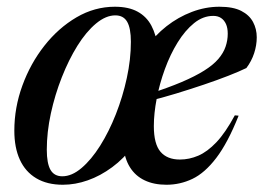

<svg xmlns="http://www.w3.org/2000/svg" viewBox="-20 -524 764 556"><path d="M312.5 -504.5Q352.5 -504.5 378.5 -490.2Q404.5 -476 418.5 -449.5Q432.5 -423 437 -386L404 -386.5Q428.5 -421.5 462.2 -448Q496 -474.5 535.5 -489.5Q575 -504.5 615.5 -504.5Q655 -504.5 678.5 -492.5Q702 -480.5 712.8 -460.2Q723.5 -440 723.5 -416Q723.5 -393 716 -370Q708.5 -347 693.5 -327Q673 -317 641 -304.5Q609 -292 570.5 -279Q532 -266 490.2 -253.2Q448.5 -240.5 408 -230.5L410.5 -251.5Q466 -269.5 505.5 -286.2Q545 -303 571.2 -319.5Q597.5 -336 612.2 -353.2Q627 -370.5 633.2 -388.8Q639.5 -407 639.5 -426.5Q639.5 -443 634.5 -454.2Q629.5 -465.5 620.2 -471.8Q611 -478 597.5 -478Q568 -478 542 -457Q516 -436 494.5 -401.2Q473 -366.5 457.5 -324Q442 -281.5 433.8 -238.5Q425.5 -195.5 425.5 -159Q425.5 -107 444.8 -84.5Q464 -62 501 -62Q528 -62 554.2 -73.2Q580.5 -84.5 606.8 -112.2Q633 -140 660 -190L671 -189Q639.5 -110 606.2 -66.5Q573 -23 537.2 -6Q501.5 11 462 11Q425.5 11 398.8 -1.8Q372 -14.5 356.2 -39.8Q340.5 -65 337 -102.5L366.5 -102Q339 -65 304.8 -39.8Q270.5 -14.5 234.2 -1.8Q198 11 162 11Q116.5 11 85 -7.8Q53.5 -26.5 37.5 -61.5Q21.5 -96.5 21.5 -145.5Q21.5 -212.5 44.8 -276.2Q68 -340 108.5 -391.5Q149 -443 201.5 -473.8Q254 -504.5 312.5 -504.5ZM160.5 -13.5Q188 -13.5 216.2 -37.5Q244.5 -61.5 270 -102Q295.5 -142.5 315.5 -193.2Q335.5 -244 347.2 -298Q359 -352 359 -403Q359 -442.5 348.2 -461Q337.5 -479.5 314 -479.5Q286.5 -479.5 258 -455.8Q229.5 -432 204.2 -391.5Q179 -351 159 -300.2Q139 -249.5 127.2 -195.2Q115.5 -141 115.5 -90.5Q115.5 -51 126.2 -32.2Q137 -13.5 160.5 -13.5Z"/></svg>

Font: Newsreader 60pt Medium
Style: Italic
Weight: 500
Italic angle: -17°
Designer: Hugues Gentile
Foundry: Production Type
Version: Version 1.003